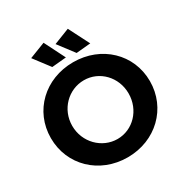

<svg xmlns="http://www.w3.org/2000/svg" viewBox="-206 -1086 1218 1263"><g transform="rotate(-30 403.0 -454.0)"><path d="M299 -919 178 -872 269 -752 378 -762ZM483 -919 363 -872 454 -752 563 -762ZM403 -711C189 -711 27 -557 27 -351C27 -145 189 11 403 11C617 11 779 -146 779 -351C779 -556 617 -711 403 -711ZM405 -573C522 -573 617 -476 617 -351C617 -225 522 -127 405 -127C288 -127 189 -225 189 -351C189 -476 287 -573 405 -573Z"/></g></svg>

Font: Juman SemiBold
Style: Regular
Weight: 600
Designer: Bandar Raffah (Arabic) Julieta Ulanovsky (Latin)
Foundry: Caramella
Version: Version 5.022;PS 005.022;hotconv 1.0.88;makeotf.lib2.5.64775